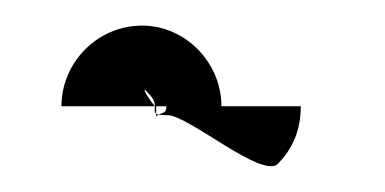

<svg xmlns="http://www.w3.org/2000/svg" viewBox="-20 -834 301 150"><path d="M28 -751H101C101 -746 99 -744 111 -744C127 -744 185 -694 197 -706C209 -718 215 -733 215 -751H153C153 -785 125 -814 91 -814C56 -814 28 -785 28 -751ZM96 -761C100 -757 101 -754 101 -751C95 -758 89 -769 96 -761ZM102 -751C102 -751 110 -751 110 -751C110 -744 106 -747 102 -743Z"/></svg>

Font: bitstorm
Style: sucn
Weight: 400
Version: Version 0.2